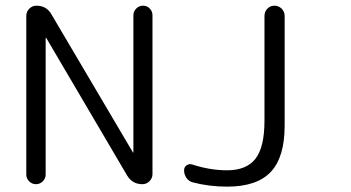

<svg xmlns="http://www.w3.org/2000/svg" viewBox="-20 -745 1258 688"><path d="M927.7 -687.5Q927.7 -703.1 938 -713.9Q948.2 -724.6 963.4 -724.6Q978.5 -724.6 989.3 -713.9Q1000 -703.1 1000 -687.5V-294.9Q1000 -181.6 950.2 -128.9Q900.4 -76.2 793.9 -76.2Q728.5 -76.2 669.9 -91.8Q656.2 -95.7 647.9 -107.9Q639.6 -120.1 639.6 -134.8Q639.6 -146.5 648.9 -152.8Q658.2 -159.2 669.9 -155.3Q732.4 -134.8 793.9 -134.8Q863.3 -134.8 895.5 -176.3Q927.7 -217.8 927.7 -312.5ZM74.2 -119.1V-687.5Q74.2 -703.1 85 -713.9Q95.7 -724.6 110.4 -724.6Q147.5 -724.6 165 -692.4L456.1 -199.2Q456.1 -198.2 457 -198.2Q458 -198.2 458 -199.2V-690.4Q458 -704.1 468.3 -714.4Q478.5 -724.6 492.7 -724.6Q506.8 -724.6 516.6 -714.4Q526.4 -704.1 526.4 -690.4V-121.1Q526.4 -106.4 515.6 -95.7Q504.9 -85 490.2 -85Q454.1 -85 435.5 -116.2L145.5 -609.4Q145.5 -609.4 144.5 -609.4Q143.6 -609.4 143.6 -608.4V-119.1Q143.6 -105.5 133.3 -95.2Q123 -85 108.9 -85Q94.7 -85 84.5 -95.2Q74.2 -105.5 74.2 -119.1Z"/></svg>

Font: Gen Jyuu Gothic P Normal
Style: Regular
Weight: 300
Designer: [Source Han Sans]
Ryoko NISHIZUKA  (kana & ideographs); Paul D. Hunt (Latin, Greek & Cyrillic); Wenlong ZHANG  (bopomofo
Version: Version 1.002.20150607